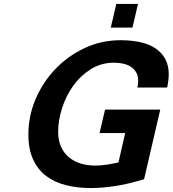

<svg xmlns="http://www.w3.org/2000/svg" viewBox="-20 -940 876 974"><path d="M124 -258Q124 -351 160.5 -437Q197 -523 260.5 -589.5Q324 -656 409 -696Q494 -736 591 -736Q647 -736 692 -726Q737 -716 769 -694.5Q801 -673 818.5 -640.5Q836 -608 836 -563Q836 -534 828 -496H677Q679 -506 680 -514.5Q681 -523 681 -530Q681 -557 670 -574.5Q659 -592 642 -602.5Q625 -613 603 -617.5Q581 -622 559 -622Q493 -622 440.5 -589Q388 -556 351.5 -505Q315 -454 295 -392Q275 -330 275 -271Q275 -229 289 -197Q303 -165 328 -143.5Q353 -122 387.5 -111Q422 -100 463 -100Q490 -100 520 -104.5Q550 -109 581 -116L615 -265H485L513 -384H793L711 -31Q626 -5 559.5 4.5Q493 14 440 14Q373 14 315 -0.5Q257 -15 214.5 -47Q172 -79 148 -131Q124 -183 124 -258ZM542 -800 570 -920H680L652 -800Z"/></svg>

Font: Perun
Style: Bold Italic
Weight: 700
Italic angle: -12°
Foundry: Copyright (c) Stefan Peev, Context Ltd, 2016
Version: Version 1.027